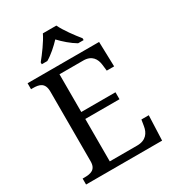

<svg xmlns="http://www.w3.org/2000/svg" viewBox="-218 -1052 1060 1172"><g transform="rotate(-30 311.5 -465.5)"><path d="M171 -784V-771H210C248 -793 288 -829 318 -861C348 -829 389 -793 427 -771H466V-784C435 -822 387 -886 366 -931H271C250 -886 202 -822 171 -784ZM38 0H574L581 -175H529L522 -132C515 -88 490 -50 427 -50H234V-349H475V-398H234V-664H402C462 -664 485 -626 490 -582L495 -539H547L542 -714H38V-672H51C96 -672 133 -663 133 -600V-109C133 -50 95 -42 51 -42H38Z"/></g></svg>

Font: Noto Fangsong KSS Vertical
Style: Regular
Weight: 400
Designer: LIU Zhao, ZHANG Congyu, Kushim JIANG
Foundry: Guyu Beijing Co. Ltd.
Version: Version 1.000;November 16, 2022;FontCreator 11.5.0.2427 64-b